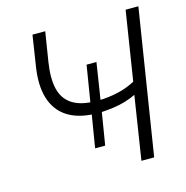

<svg xmlns="http://www.w3.org/2000/svg" viewBox="-104 -804 875 902"><g transform="rotate(-15 333.0 -352.5)"><path d="M474 0 522 -308Q500 -297 470.5 -288Q441 -279 409.5 -275Q378 -271 346 -269L355 -278L328 -113H279L306 -277L313 -270Q234 -274 184 -308Q134 -342 115 -404.5Q96 -467 110 -556L133 -705H195L172 -561Q160 -484 172 -433.5Q184 -383 222 -356.5Q260 -330 323 -327L312 -319L342 -503H390L361 -317L355 -326Q401 -327 446.5 -337Q492 -347 533 -369L586 -705H648L536 0Z"/></g></svg>

Font: Nunito Sans 12pt Light
Style: Italic
Weight: 300
Italic angle: -9°
Designer: Vernon Adams
Foundry: Vernon Adams
Version: Version 3.101;gftools[0.9.27]